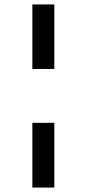

<svg xmlns="http://www.w3.org/2000/svg" viewBox="-20 -764 391 866"><path d="M126 -453V-744H225V-453ZM126 82V-210H225V82Z"/></svg>

Font: Gabriela
Style: Regular
Weight: 400
Designer: Eduardo Rodriguez Tunni
Foundry: Eduardo Rodriguez Tunni
Version: Version 2.001;gftools[0.9.26]